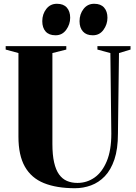

<svg xmlns="http://www.w3.org/2000/svg" viewBox="-20 -987 718 1015"><path d="M376.5 8Q279 8 212.2 -19Q145.5 -46 111.5 -106Q77.5 -166 77.5 -264V-706.5L10 -725V-743H330.5V-725L257 -706.5V-226.5Q257 -168.5 266 -128.8Q275 -89 292.2 -65Q309.5 -41 334 -30.5Q358.5 -20 389.5 -20Q439 -20 479.5 -48.2Q520 -76.5 544.2 -134.2Q568.5 -192 568.5 -280L563.5 -706.5L495 -725V-743H670V-725L609 -706.5L603.5 -280.5Q603.5 -199.5 584.8 -144Q566 -88.5 534 -55.2Q502 -22 461.2 -7Q420.5 8 376.5 8ZM273 -800.5Q239 -800.5 221.2 -820.5Q203.5 -840.5 203.5 -875Q203.5 -912.5 224.8 -939.8Q246 -967 280.5 -967H281.5Q315.5 -967 333.2 -947Q351 -927 351 -893Q351 -858.5 330 -829.5Q309 -800.5 274 -800.5ZM470 -800.5Q436.5 -800.5 418.5 -820.5Q400.5 -840.5 400.5 -875Q400.5 -912.5 421.8 -939.8Q443 -967 477.5 -967H478.5Q512.5 -967 530.2 -947Q548 -927 548 -893Q548 -858.5 527.2 -829.5Q506.5 -800.5 471 -800.5Z"/></svg>

Font: Merriweather 144pt ExtraBold
Style: Regular
Weight: 800
Version: Version 2.100